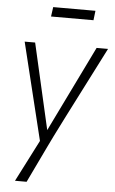

<svg xmlns="http://www.w3.org/2000/svg" viewBox="-61 -764 604 1005"><g transform="rotate(5 241.0 -261.5)"><path d="M118 200H57L169 -19L44 -530H99L202 -79L422 -530H482Q238 -53 211 6ZM393 -673H170L177 -723H399Z"/></g></svg>

Font: Tanohe Sans Light
Style: Italic
Weight: 300
Designer: Village Type and Design LLC & Cristiano Sobral
Foundry: Cooper Hewitt Smithsonian Design Museum
Version: Version 1.00;September 29, 2021;FontCreator 13.0.0.2655 64-b